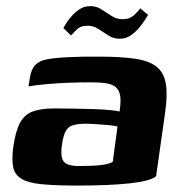

<svg xmlns="http://www.w3.org/2000/svg" viewBox="-20 -583 574 608"><path d="M224.2 4.6Q154.3 4.6 111.6 0.3Q68.9 -3.9 47.8 -16.9Q26.6 -29.8 21.7 -53.8Q16.9 -77.8 21.9 -115.9Q28.9 -166.9 43.1 -193.6Q57.4 -220.2 83.4 -229.9Q109.5 -239.6 151.1 -239.6Q176.8 -239.6 209.1 -239.1Q241.4 -238.6 272.6 -237.7Q303.8 -236.7 327.1 -234.5Q350.5 -232.4 358.5 -229.7Q363.4 -260.6 360.7 -278.8Q357.9 -297.1 347.1 -306.6Q336.3 -316.1 316.7 -319.2Q297.1 -322.3 268.2 -322.3Q233.8 -322.3 198.6 -321Q163.4 -319.8 130.8 -316.9Q98.3 -314 70.1 -309.6L74.9 -337.9Q78.9 -364.5 92.4 -377.8Q105.9 -391 126.8 -394.7Q150.3 -399.7 196.4 -402Q242.5 -404.3 295.5 -403.6Q363.4 -403.6 407.6 -397.1Q451.8 -390.5 475.3 -372.2Q498.7 -354 505 -318.4Q511.3 -282.7 502.6 -224.3L474.3 -25Q456.2 -9.6 391.7 -2.5Q327.2 4.6 224.2 4.6ZM232.4 -57.2Q272.2 -57.2 298.6 -60.2Q325 -63.2 337 -70.3L352.1 -182.5Q342.4 -185.1 322.9 -186.9Q303.4 -188.7 283.6 -189.9Q263.8 -191.2 252.2 -191.2Q228.5 -191.2 212.7 -187.1Q197 -183 188.8 -168.9Q180.5 -154.9 176.3 -125.9Q172.7 -100.6 175.6 -85.4Q178.5 -70.2 191.7 -63.7Q204.8 -57.2 232.4 -57.2ZM360.6 -460.4Q340.7 -459.8 323.8 -470.3Q306.9 -480.9 290.5 -491.8Q274.1 -502.7 253.6 -501.3Q234.8 -501.3 222.4 -488.9Q210 -476.6 205 -470.6L180.6 -494.2Q181.2 -495.4 187.4 -505.8Q193.6 -516.3 204.8 -529.6Q215.9 -543 230.9 -553.1Q245.9 -563.3 263.4 -563.3Q283.5 -564.7 300.1 -554Q316.7 -543.2 333.2 -532.7Q349.6 -522.1 368.4 -522.1Q390.4 -522.1 404.4 -535.1Q418.3 -548.2 424.4 -556.5L448.8 -535.8Q448.2 -534.5 441.1 -523.1Q434 -511.6 422.4 -497.2Q410.8 -482.8 394.9 -471.6Q379.1 -460.4 360.6 -460.4Z"/></svg>

Font: Genos Thin
Style: Italic
Weight: 100
Italic angle: -8°
Designer: Robert E. Leuschke
Foundry: Robert E. Leuschke
Version: Version 1.010